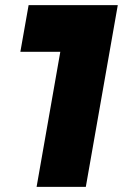

<svg xmlns="http://www.w3.org/2000/svg" viewBox="-20 -725 477 745"><path d="M437 -705H91L59 -524H214L122 0H313Z"/></svg>

Font: Geom Black
Style: Bold Italic
Weight: 900
Italic angle: -10°
Version: Version 1.102